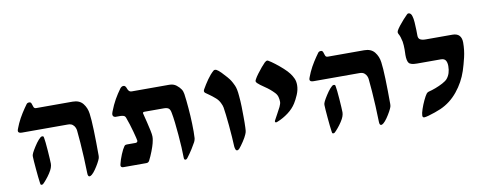

<svg xmlns="http://www.w3.org/2000/svg" viewBox="-60 -958 3206 1267"><g transform="rotate(-10 1543.0 -324.5)"><path d="M455.1 22Q442.9 22 442.9 -2Q441.9 -52.7 439.2 -105.7Q436.5 -158.7 433.1 -206.5Q429.7 -254.4 425.8 -289.6Q425.3 -297.9 420.4 -309.8Q415.5 -321.8 404.3 -330.8Q393.1 -339.8 371.6 -339.8H64.9Q40 -339.8 40 -355Q40 -361.3 45.7 -374.5Q51.3 -387.7 57.6 -403.3Q72.3 -435.5 92 -466.6Q111.8 -497.6 128.4 -520Q134.3 -527.8 147 -527.8Q157.2 -527.8 161.1 -517.1Q165 -506.3 168.7 -494.6Q172.4 -482.9 185.5 -482.9H429.7Q475.6 -482.9 498.8 -453.6Q522 -424.3 526.9 -384.8Q532.2 -348.1 534.7 -271.7Q537.1 -195.3 537.1 -103.5Q537.1 -93.8 534.7 -85Q531.2 -74.2 520.3 -54.2Q509.3 -34.2 495.8 -14.9Q482.4 4.4 470.7 14.2Q460.4 22 455.1 22ZM133.8 22Q127.4 22 126.2 16.8Q125 11.7 124.5 6.8Q122.1 -8.8 119.4 -34.4Q116.7 -60.1 114.3 -87.9Q111.8 -115.7 110.1 -138.7Q108.4 -161.6 108.4 -171.4Q108.4 -179.7 110.4 -185.1Q112.3 -190.4 115.2 -196.8Q122.1 -210.9 137.2 -234.6Q152.3 -258.3 166 -273.9Q173.8 -282.2 179.7 -287.4Q185.5 -292.5 191.9 -292.5Q199.7 -292.5 201.2 -288.1Q202.6 -283.7 203.1 -279.8Q205.1 -272 207.5 -247.8Q210 -223.6 212.2 -194.3Q214.4 -165 215.8 -139.9Q217.3 -114.7 217.3 -104.5Q217.3 -92.3 211.9 -77.1Q207 -63 194.1 -43.2Q181.2 -23.4 166.7 -6.3Q152.3 10.7 143.6 18.6Q138.7 22 133.8 22Z M1096.2 23.4Q1087.4 23.4 1087.4 5.9Q1087.4 -21.5 1085.2 -61.5Q1083 -101.6 1079.3 -145.3Q1075.7 -189 1071 -229Q1066.4 -269 1061 -296.4Q1057.1 -319.3 1046.9 -327.1Q1036.6 -335 1014.2 -335H885.3Q874 -335 874 -327.1L877.4 -313Q882.8 -292 890.1 -262Q897.5 -231.9 903.1 -205.1Q908.7 -178.2 908.7 -165.5Q908.7 -152.3 906.5 -141.4Q904.3 -130.4 901.9 -120.1Q897 -100.6 885 -69.3Q873 -38.1 858.9 -10.7Q852.5 1 838.9 1H685.1Q667.5 1 667.5 -14.2Q667.5 -16.6 669.4 -23.4Q675.8 -50.8 689.7 -84.5Q703.6 -118.2 715.8 -134.8Q719.7 -140.1 724.4 -141.4Q729 -142.6 732.9 -142.6H792Q798.8 -142.6 802.2 -146.5Q805.7 -150.4 805.7 -154.8Q805.7 -157.7 801.5 -175.3Q797.4 -192.9 790.5 -218Q783.7 -243.2 775.4 -269.5Q767.1 -295.9 759.3 -316.4Q754.9 -329.1 743.9 -332Q732.9 -335 724.1 -335H690.9Q686 -335 679.4 -339.4Q672.9 -343.8 672.9 -354Q672.9 -359.4 677.7 -372.6Q694.8 -417 713.6 -450Q732.4 -482.9 754.9 -513.7Q758.8 -519 764.4 -522.9Q770 -526.9 777.8 -526.9Q785.6 -526.9 790.3 -521Q794.9 -515.1 795.9 -511.2Q801.8 -494.6 808.1 -488.3Q814.5 -481.9 825.2 -481.9H1076.7Q1105.5 -481.9 1124.5 -466.8Q1143.6 -451.7 1153.3 -436.5Q1161.6 -424.3 1164.8 -404.5Q1168 -384.8 1170.4 -358.9Q1175.8 -307.6 1179 -255.1Q1182.1 -202.6 1182.1 -150.4Q1182.1 -117.7 1180.7 -105.5Q1179.2 -93.3 1173.3 -81.1Q1166 -66.9 1148.2 -38.6Q1130.4 -10.3 1110.4 15.6Q1108.4 18.1 1105 20.8Q1101.6 23.4 1096.2 23.4Z M1443.8 22Q1436.5 22 1433.1 13.2Q1429.7 4.4 1428.7 -5.9Q1427.7 -33.2 1425 -71.3Q1422.4 -109.4 1418.7 -148.9Q1415 -188.5 1411.1 -221.4Q1407.2 -254.4 1404.3 -271.5Q1402.3 -284.7 1392.3 -304.7Q1382.3 -324.7 1366.2 -338.9Q1343.3 -358.9 1325.9 -370.8Q1308.6 -382.8 1301.3 -388.2Q1294.9 -393.6 1294.9 -399.9Q1294.9 -404.8 1298.3 -411.6Q1315.4 -441.9 1336.7 -472.4Q1357.9 -502.9 1381.3 -523.4Q1386.7 -526.9 1392.1 -526.9Q1395 -526.9 1400.9 -524.4Q1413.1 -518.1 1430.7 -500.2Q1448.2 -482.4 1464.1 -463.9Q1480 -445.3 1485.8 -435.1Q1492.7 -424.3 1503.7 -400.6Q1514.6 -377 1518.1 -329.1Q1521.5 -294.9 1522.5 -257.6Q1523.4 -220.2 1523.4 -187Q1523.4 -167.5 1523.4 -149.4Q1523.4 -131.3 1522.5 -116.2Q1522 -105.5 1521.2 -95.9Q1520.5 -86.4 1514.6 -72.8Q1506.8 -53.7 1489.3 -27.3Q1471.7 -1 1459.5 13.2Q1451.7 22 1443.8 22Z M1729.5 -115.2Q1721.7 -115.2 1721.7 -122.6Q1721.7 -125 1722.7 -127Q1732.4 -146.5 1745.4 -168.7Q1758.3 -190.9 1768.1 -211.4Q1777.8 -231.9 1777.8 -244.6Q1777.8 -260.3 1773.4 -276.9Q1769 -293.5 1755.9 -307.1Q1729 -335.4 1696.5 -356.9Q1664.1 -378.4 1648.9 -393.1Q1642.1 -401.4 1642.1 -405.8Q1642.1 -410.6 1647.5 -419.9Q1653.8 -432.1 1668.5 -451.9Q1683.1 -471.7 1699 -490.5Q1714.8 -509.3 1724.1 -518.1Q1731 -523.9 1734.4 -525.4Q1737.8 -526.9 1740.2 -526.9Q1743.2 -526.9 1745.6 -525.9Q1748 -524.9 1748.5 -524.4Q1765.6 -514.6 1791 -495.1Q1816.4 -475.6 1840.6 -453.6Q1864.7 -431.6 1878.4 -413.1Q1890.1 -397.5 1898.9 -378.4Q1907.7 -359.4 1907.7 -334Q1907.7 -302.2 1893.6 -269.5Q1879.4 -236.8 1866.7 -217.3Q1846.2 -184.6 1811.8 -158.9Q1777.3 -133.3 1741.7 -119.1Q1732.9 -115.2 1729.5 -115.2Z M2409.2 22Q2397 22 2397 -2Q2396 -52.7 2393.3 -105.7Q2390.6 -158.7 2387.2 -206.5Q2383.8 -254.4 2379.9 -289.6Q2379.4 -297.9 2374.5 -309.8Q2369.6 -321.8 2358.4 -330.8Q2347.2 -339.8 2325.7 -339.8H2019Q1994.1 -339.8 1994.1 -355Q1994.1 -361.3 1999.8 -374.5Q2005.4 -387.7 2011.7 -403.3Q2026.4 -435.5 2046.1 -466.6Q2065.9 -497.6 2082.5 -520Q2088.4 -527.8 2101.1 -527.8Q2111.3 -527.8 2115.2 -517.1Q2119.1 -506.3 2122.8 -494.6Q2126.5 -482.9 2139.6 -482.9H2383.8Q2429.7 -482.9 2452.9 -453.6Q2476.1 -424.3 2481 -384.8Q2486.3 -348.1 2488.8 -271.7Q2491.2 -195.3 2491.2 -103.5Q2491.2 -93.8 2488.8 -85Q2485.4 -74.2 2474.4 -54.2Q2463.4 -34.2 2450 -14.9Q2436.5 4.4 2424.8 14.2Q2414.6 22 2409.2 22ZM2087.9 22Q2081.5 22 2080.3 16.8Q2079.1 11.7 2078.6 6.8Q2076.2 -8.8 2073.5 -34.4Q2070.8 -60.1 2068.4 -87.9Q2065.9 -115.7 2064.2 -138.7Q2062.5 -161.6 2062.5 -171.4Q2062.5 -179.7 2064.5 -185.1Q2066.4 -190.4 2069.3 -196.8Q2076.2 -210.9 2091.3 -234.6Q2106.4 -258.3 2120.1 -273.9Q2127.9 -282.2 2133.8 -287.4Q2139.6 -292.5 2146 -292.5Q2153.8 -292.5 2155.3 -288.1Q2156.7 -283.7 2157.2 -279.8Q2159.2 -272 2161.6 -247.8Q2164.1 -223.6 2166.3 -194.3Q2168.5 -165 2169.9 -139.9Q2171.4 -114.7 2171.4 -104.5Q2171.4 -92.3 2166 -77.1Q2161.1 -63 2148.2 -43.2Q2135.3 -23.4 2120.8 -6.3Q2106.4 10.7 2097.7 18.6Q2092.8 22 2087.9 22Z M2697.8 22Q2686 22 2686 8.8Q2686 -6.3 2695.6 -34.4Q2705.1 -62.5 2718 -89.8Q2731 -117.2 2740.2 -129.4Q2748 -138.7 2756.3 -140.1Q2777.3 -145 2803.2 -154.8Q2829.1 -164.6 2852.1 -176.8Q2875 -189 2885.7 -201.2Q2912.1 -232.9 2912.1 -283.7Q2912.1 -308.1 2903.1 -322Q2894 -335.9 2871.1 -335.9H2712.4Q2668.9 -335.9 2657.5 -350.8Q2646 -365.7 2646 -405.3Q2646 -408.2 2646.5 -420.4Q2647 -432.6 2647 -441.9Q2647 -455.1 2646.2 -468.8Q2645.5 -482.4 2643.6 -494.1Q2640.1 -511.2 2635.7 -525.1Q2631.3 -539.1 2624 -551.3Q2621.6 -557.1 2621.6 -561Q2621.6 -564.5 2624 -570.3Q2630.4 -583 2645 -601.8Q2659.7 -620.6 2675.8 -638.4Q2691.9 -656.2 2702.1 -666Q2708 -671.9 2712.4 -671.9Q2730.5 -671.9 2736.8 -646.5Q2741.2 -633.3 2743.2 -606.4Q2745.1 -579.6 2745.6 -554Q2746.1 -528.3 2746.1 -517.1Q2746.1 -498 2758.8 -490.5Q2771.5 -482.9 2795.4 -482.9H2974.1Q3005.9 -482.9 3020.8 -466.3Q3035.6 -449.7 3035.6 -419.9Q3035.6 -368.7 3024.4 -321.5Q3013.2 -274.4 3000.5 -235.4Q2976.6 -163.1 2927.7 -103Q2878.9 -43 2811.5 -13.2Q2794.4 -5.9 2771 2.4Q2747.6 10.7 2726.8 16.4Q2706.1 22 2697.8 22Z"/></g></svg>

Font: David Libre
Style: Bold
Weight: 700
Designer: Ismar David, J. Victor Gaultney, Annie Olsen and Meir Sadan
Foundry: Monotype Imaging Inc. & SIL International
Version: Version 1.100; ttfautohint (v1.8.4.7-5d5b)